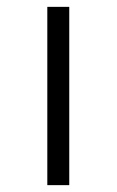

<svg xmlns="http://www.w3.org/2000/svg" viewBox="-20 -540 340 560"><path d="M118 0V-520H182V0Z"/></svg>

Font: Iosevka Aile Custom Light
Style: Regular
Weight: 300
Designer: Belleve Invis
Foundry: Belleve Invis
Version: Version 17.0.2; ttfautohint (v1.8.3)